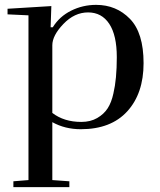

<svg xmlns="http://www.w3.org/2000/svg" viewBox="-20 -519 657 789"><path d="M195 -333V-55Q243 -18 314 -18Q352 -18 379.5 -34Q407 -50 422.5 -74Q438 -98 446 -135Q460 -194 460 -284Q460 -374 429 -421Q398 -468 342 -468Q286 -468 240.5 -420.5Q195 -373 195 -333ZM375 -499Q458 -499 514 -441.5Q570 -384 570 -259.5Q570 -135 503 -61.5Q436 12 312 12Q247 12 195 -17V221L265 226V250H35V226L97 221V-456L11 -460V-483L191 -494L188 -407H197Q224 -451 272 -475Q320 -499 375 -499Z"/></svg>

Font: Rufina
Style: Regular
Weight: 400
Designer: Martin Sommaruga
Foundry: Martin Sommaruga
Version: Version 1.001